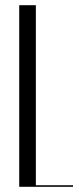

<svg xmlns="http://www.w3.org/2000/svg" viewBox="-20 -719 304 739"><path d="M54 -699V0H261V-6H118V-699Z"/></svg>

Font: Moniqa Display
Style: Regular
Weight: 400
Designer: Rajesh Rajput
Foundry: Rajesh Rajput
Version: Version 1.000